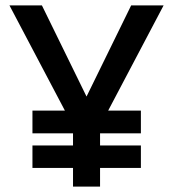

<svg xmlns="http://www.w3.org/2000/svg" viewBox="-20 -690 640 710"><path d="M15 -670 220 -281H100V-197H250V-152H100V-69H250V0H350V-69H501V-152H350V-197H501V-281H380L585 -670H465L300 -333L135 -670Z"/></svg>

Font: LT Wave Mono Medium
Style: Regular
Weight: 500
Designer: Daniel Lyons
Version: Version 2.5 (Glyphs App)